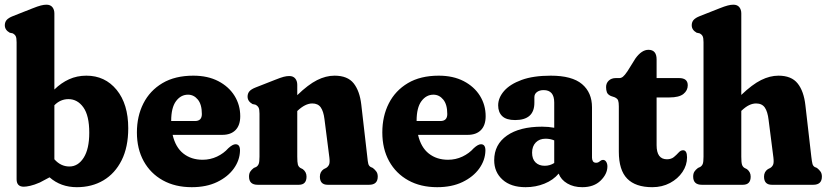

<svg xmlns="http://www.w3.org/2000/svg" viewBox="-22 -768 3438 798"><path d="M204 -712V-396Q232 -423.5 265 -438.5Q298 -453.5 337 -453.5Q414.5 -453.5 462.8 -394.5Q511 -335.5 511 -235Q511 -156.5 483.5 -101.8Q456 -47 408 -18.5Q360 10 297.5 10Q230.5 10 184 -31L143.5 -9.5Q120.5 0.5 103.8 4.2Q87 8 77 8Q47 8 47 -23V-592.5Q47 -610.5 43.2 -617.8Q39.5 -625 30.5 -629.5L18.5 -632Q-2 -643.5 -2 -663Q-2 -675.5 5.2 -684.5Q12.5 -693.5 31.5 -701L112.5 -733Q135 -742 147.8 -745.2Q160.5 -748.5 171 -748.5Q187.5 -748.5 195.8 -738.2Q204 -728 204 -712ZM262.5 -356Q229 -356 204 -330.5V-106Q230.5 -76 266.5 -76Q302.5 -76 325.8 -112.5Q349 -149 349 -216.5Q349 -287.5 324.5 -321.8Q300 -356 262.5 -356Z M976.5 -285Q976.5 -247.5 957 -227.5Q937.5 -207.5 902 -207.5H695.5Q707.5 -155.5 740.2 -129.8Q773 -104 820 -104Q852 -104 880 -117.2Q908 -130.5 927 -152Q945 -168.5 957 -168.5Q976 -168.5 975.5 -141.5Q974.5 -102 949.8 -67.5Q925 -33 880.5 -11.5Q836 10 775 10Q706 10 654.8 -18.5Q603.5 -47 575.2 -98.2Q547 -149.5 547 -217.5Q547 -285 574 -338.2Q601 -391.5 653.2 -422.5Q705.5 -453.5 781.5 -453.5Q841.5 -453.5 885.2 -430.8Q929 -408 952.8 -369.8Q976.5 -331.5 976.5 -285ZM759.5 -374.5Q729.5 -374.5 709.5 -347.5Q689.5 -320.5 689.5 -265.5V-265H788.5Q817 -265 817 -294Q817 -334 800.2 -354.2Q783.5 -374.5 759.5 -374.5Z M1213.5 -415.5V-372.5Q1259 -416.5 1295.8 -435Q1332.5 -453.5 1368.5 -453.5Q1422.5 -453.5 1447.8 -421.8Q1473 -390 1479.5 -334L1504.5 -117Q1506.5 -95.5 1508.8 -87Q1511 -78.5 1518.5 -74L1527.5 -70Q1537 -62.5 1542.5 -54.5Q1548 -46.5 1548 -34Q1548 0 1512 0H1340Q1307.5 0 1307.5 -34Q1307.5 -54 1323.5 -65L1333.5 -70Q1341.5 -75 1345.5 -83.5Q1349.5 -92 1347 -113L1326.5 -273.5Q1322.5 -305.5 1311 -321.8Q1299.5 -338 1276 -338Q1246.5 -338 1214 -307L1213.5 -306.5V-117Q1213.5 -93.5 1216 -84.2Q1218.5 -75 1226.5 -70L1236.5 -65Q1252 -53 1252 -34Q1252 0 1220 0H1049Q1013 0 1013 -34Q1013 -46.5 1018 -54.5Q1023 -62.5 1033 -70L1042.5 -74Q1050 -78.5 1053.2 -86.8Q1056.5 -95 1056.5 -117V-296Q1056.5 -314 1052.5 -321.2Q1048.5 -328.5 1039.5 -333L1027.5 -335.5Q1007 -347 1007 -366.5Q1007 -379 1014.2 -388Q1021.5 -397 1040.5 -404.5L1122 -436.5Q1144.5 -445.5 1157 -448.8Q1169.5 -452 1180.5 -452Q1196.5 -452 1205 -441.8Q1213.5 -431.5 1213.5 -415.5Z M1996.5 -285Q1996.5 -247.5 1977 -227.5Q1957.5 -207.5 1922 -207.5H1715.5Q1727.5 -155.5 1760.2 -129.8Q1793 -104 1840 -104Q1872 -104 1900 -117.2Q1928 -130.5 1947 -152Q1965 -168.5 1977 -168.5Q1996 -168.5 1995.5 -141.5Q1994.5 -102 1969.8 -67.5Q1945 -33 1900.5 -11.5Q1856 10 1795 10Q1726 10 1674.8 -18.5Q1623.5 -47 1595.2 -98.2Q1567 -149.5 1567 -217.5Q1567 -285 1594 -338.2Q1621 -391.5 1673.2 -422.5Q1725.5 -453.5 1801.5 -453.5Q1861.5 -453.5 1905.2 -430.8Q1949 -408 1972.8 -369.8Q1996.5 -331.5 1996.5 -285ZM1779.5 -374.5Q1749.5 -374.5 1729.5 -347.5Q1709.5 -320.5 1709.5 -265.5V-265H1808.5Q1837 -265 1837 -294Q1837 -334 1820.2 -354.2Q1803.5 -374.5 1779.5 -374.5Z M2032 -102Q2032 -167.5 2085 -204.5Q2138 -241.5 2231 -241.5Q2258 -241.5 2281.5 -237V-342Q2281.5 -393.5 2237.5 -393.5Q2220.5 -393.5 2209.8 -385.5Q2199 -377.5 2199 -364V-341Q2199 -269 2119 -269Q2082.5 -269 2065.5 -285.2Q2048.5 -301.5 2048.5 -330Q2048.5 -361.5 2073 -389.8Q2097.5 -418 2146 -435.8Q2194.5 -453.5 2267 -453.5Q2355.5 -453.5 2397 -418.5Q2438.5 -383.5 2438.5 -322V-112.5Q2438.5 -104.5 2442.2 -98Q2446 -91.5 2456 -91.5Q2464.5 -91.5 2472 -98.5Q2478.5 -103.5 2484 -103.5Q2492.5 -103.5 2497.5 -95.5Q2502.5 -87.5 2502.5 -76.5Q2502.5 -45 2474.5 -17.5Q2446.5 10 2398 10Q2362 10 2335.8 -5.5Q2309.5 -21 2300 -46.5Q2277.5 -19.5 2241 -4.8Q2204.5 10 2162.5 10Q2101.5 10 2066.8 -21.2Q2032 -52.5 2032 -102ZM2189.5 -133.5Q2189.5 -107 2203.8 -93Q2218 -79 2242 -79Q2263.5 -79 2281.5 -90.5V-184.5Q2265 -191.5 2245.5 -191.5Q2220 -191.5 2204.8 -175.8Q2189.5 -160 2189.5 -133.5Z M2532 -364 2517 -369Q2504 -375 2500.5 -384.2Q2497 -393.5 2497 -406Q2497 -422.5 2508.2 -433Q2519.5 -443.5 2537.5 -443.5H2552.5Q2560 -443.5 2567.2 -449.2Q2574.5 -455 2586 -472L2619 -525Q2645 -561 2673 -561Q2707 -561 2707 -521V-443.5H2800.5Q2836.5 -443.5 2836.5 -413.5Q2836.5 -392 2818.5 -377.5Q2800.5 -363 2760 -363H2707V-164.5Q2707 -106 2750 -106Q2767.5 -106 2778.8 -115.2Q2790 -124.5 2798.5 -134Q2807 -143.5 2817 -143.5Q2833.5 -143.5 2833.5 -114Q2833.5 -81.5 2814.5 -53.2Q2795.5 -25 2762.8 -7.5Q2730 10 2689 10Q2619.5 10 2584.8 -25.5Q2550 -61 2550 -137.5V-326Q2550 -342 2547.2 -350.2Q2544.5 -358.5 2532 -364Z M3059 -712V-373.5Q3104.5 -417 3141.2 -435.2Q3178 -453.5 3213.5 -453.5Q3267.5 -453.5 3293.2 -421.2Q3319 -389 3325.5 -330L3350 -117Q3352.5 -95.5 3354.8 -87Q3357 -78.5 3364 -74L3373.5 -70Q3383 -62.5 3388.5 -54.5Q3394 -46.5 3394 -34Q3394 0 3358 0H3186Q3153.5 0 3153.5 -34Q3153.5 -54 3169.5 -65L3179.5 -70Q3187.5 -75 3191.2 -83.5Q3195 -92 3192.5 -113L3172.5 -269.5Q3168.5 -304 3156.8 -321Q3145 -338 3120.5 -338Q3106.5 -338 3092 -331.2Q3077.5 -324.5 3060 -308L3059 -307.5V-117Q3059 -93.5 3061.8 -84.2Q3064.5 -75 3072.5 -70L3082.5 -65Q3098 -53 3098 -34Q3098 0 3065.5 0H2895Q2859 0 2859 -34Q2859 -46.5 2864 -54.5Q2869 -62.5 2879 -70L2888 -74Q2895.5 -78.5 2898.8 -86.8Q2902 -95 2902 -117V-592.5Q2902 -610.5 2898.2 -617.8Q2894.5 -625 2885.5 -629.5L2873.5 -632Q2853 -643.5 2853 -663Q2853 -675.5 2860.2 -684.5Q2867.5 -693.5 2886.5 -701L2967.5 -733Q2990 -742 3002.8 -745.2Q3015.5 -748.5 3026 -748.5Q3042.5 -748.5 3050.8 -738.2Q3059 -728 3059 -712Z"/></svg>

Font: Fraunces 144pt SuperSoft
Style: Bold
Weight: 700
Version: Version 1.000;[b76b70a41]